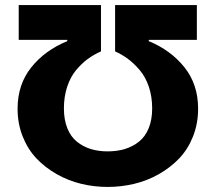

<svg xmlns="http://www.w3.org/2000/svg" viewBox="-20 -720 845 751"><path d="M53.2 -700.2H375V-519Q347.2 -506.8 323.2 -489.3Q299.3 -471.7 277.3 -445.3Q255.4 -418.9 242.7 -380.4Q230 -341.8 230 -295.9Q230 -251.5 243.4 -218.3Q256.8 -185.1 280.8 -165.8Q304.7 -146.5 334.7 -137.2Q364.7 -127.9 400.9 -127.9Q438 -127.9 468.5 -137.2Q499 -146.5 523.4 -165.8Q547.9 -185.1 561.5 -218.3Q575.2 -251.5 575.2 -295.9Q575.2 -341.8 562.3 -380.4Q549.3 -418.9 526.9 -445.3Q504.4 -471.7 481 -489.3Q457.5 -506.8 430.2 -519V-700.2H750V-564H562V-559.1Q648.4 -523.4 701.7 -456.5Q754.9 -389.6 754.9 -294.9Q754.9 -236.3 734.9 -186Q714.8 -135.7 680.7 -100.1Q646.5 -64.5 601.3 -38.8Q556.2 -13.2 505.1 -1Q454.1 11.2 400.9 11.2Q348.1 11.2 297.6 -1Q247.1 -13.2 201.9 -38.8Q156.7 -64.5 122.8 -100.1Q88.9 -135.7 68.8 -186Q48.8 -236.3 48.8 -294.9Q48.8 -389.6 102.3 -456.5Q155.8 -523.4 243.2 -559.1V-564H53.2Z"/></svg>

Font: LT Superior Black
Style: Regular
Weight: 900
Designer: Daniel Lyons
Foundry: LyonsType
Version: Version 2.005